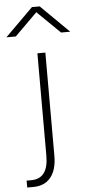

<svg xmlns="http://www.w3.org/2000/svg" viewBox="-113 -792 481 1056"><g transform="rotate(-5 127.5 -264.0)"><path d="M-6.8 191.4H18.6Q113.3 191.4 113.3 64.5V-501H157.2V68.4Q157.2 146.5 123 188Q88.9 229.5 26.4 229.5H-6.8ZM-48.8 -603.5 105.5 -756.8H148.4L303.7 -603.5H252.9L127 -726.6L2.9 -603.5Z"/></g></svg>

Font: Gothic A1 ExtraLight
Style: Regular
Weight: 275
Designer: HanYang I&C Co.,Ltd.
Foundry: HanYang I&C Co.,Ltd.
Version: Version 2.50